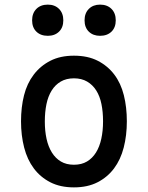

<svg xmlns="http://www.w3.org/2000/svg" viewBox="-20 -801 640 831"><path d="M300 10Q241 10 198 -12Q155 -34 126.5 -72Q98 -110 84.5 -162.5Q71 -215 71 -276Q71 -337 84 -388.5Q97 -440 126 -478Q155 -516 198 -538Q241 -560 300 -560Q360 -560 403 -538Q446 -516 474.5 -478.5Q503 -441 516 -389Q529 -337 529 -276Q529 -215 515.5 -162.5Q502 -110 473.5 -72Q445 -34 402 -12Q359 10 300 10ZM300 -88Q333 -88 356.5 -102Q380 -116 395.5 -141Q411 -166 418.5 -200.5Q426 -235 426 -276Q426 -317 419 -351Q412 -385 396.5 -409.5Q381 -434 357 -448Q333 -462 300 -462Q267 -462 243 -448Q219 -434 203.5 -409Q188 -384 181 -350Q174 -316 174 -275Q174 -234 181.5 -200Q189 -166 204.5 -141Q220 -116 243.5 -102Q267 -88 300 -88ZM413 -646Q383 -646 364.5 -664Q346 -682 346 -713Q346 -744 364.5 -762.5Q383 -781 413 -781Q444 -781 462.5 -762.5Q481 -744 481 -713Q481 -682 462.5 -664Q444 -646 413 -646ZM187 -646Q156 -646 137.5 -664Q119 -682 119 -713Q119 -744 137.5 -762.5Q156 -781 187 -781Q217 -781 235.5 -762.5Q254 -744 254 -713Q254 -682 235.5 -664Q217 -646 187 -646Z"/></svg>

Font: Maple Mono NL Medium
Style: Regular
Weight: 500
Monospace: yes
Designer: subframe7536
Version: Version 7.000